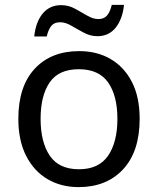

<svg xmlns="http://www.w3.org/2000/svg" viewBox="-20 -755 645 785"><path d="M551 -269Q551 -136 483.5 -63Q416 10 301 10Q230 10 174.5 -22.5Q119 -55 87 -117.5Q55 -180 55 -269Q55 -402 122 -474Q189 -546 304 -546Q377 -546 432.5 -513.5Q488 -481 519.5 -419.5Q551 -358 551 -269ZM146 -269Q146 -174 183.5 -118.5Q221 -63 303 -63Q384 -63 422 -118.5Q460 -174 460 -269Q460 -364 422 -418Q384 -472 302 -472Q220 -472 183 -418Q146 -364 146 -269ZM120 -606Q126 -665 154.5 -699.5Q183 -734 230 -734Q260 -734 286.5 -719.5Q313 -705 337 -691Q361 -677 382 -677Q405 -677 417.5 -691.5Q430 -706 437 -735H487Q481 -677 453 -642Q425 -607 378 -607Q350 -607 323.5 -621Q297 -635 272.5 -649.5Q248 -664 226 -664Q202 -664 190 -649.5Q178 -635 171 -606Z"/></svg>

Font: Noto Sans Soyombo
Style: Regular
Weight: 400
Designer: Monotype Design Team
Foundry: Monotype Imaging Inc.
Version: Version 2.001; ttfautohint (v1.8.4.7-5d5b)